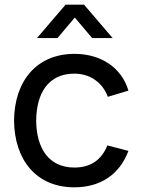

<svg xmlns="http://www.w3.org/2000/svg" viewBox="-20 -785 601 820"><path d="M297.5 15C409 15 490.5 -39.5 528.5 -140.5L438.5 -164C414 -102.5 367.5 -69.5 297.5 -69.5C190 -69.5 135.5 -149.5 134.5 -270C135.5 -387 186.5 -470.5 297.5 -470.5C363 -470.5 417.5 -434 440.5 -371.5L528.5 -398C500 -495 412 -555 298.5 -555C136 -555 41.5 -438.5 40 -270C41.5 -104.5 133 15 297.5 15ZM138 -622.5H225.5L299.5 -710L373.5 -622.5H461L339 -765H260Z"/></svg>

Font: Eudonet Medium
Style: Regular
Weight: 500
Designer: Mikhail Sharanda
Foundry: Mikhail Sharanda
Version: Version 4.503;Glyphs 3.1.2 (3151)